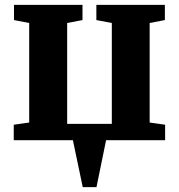

<svg xmlns="http://www.w3.org/2000/svg" viewBox="-20 -576 735 789"><path d="M320 193 279.5 0H36.5V-63.5L100 -72.5V-481.5L37.5 -493.5V-556H319V-493.5L256 -481.5V-67H439.5V-481.5L376 -493.5V-556H657.5V-493.5L595 -481.5V-72.5L658.5 -63.5V0H416L376.5 193Z"/></svg>

Font: Merriweather ExtraBold
Style: Regular
Weight: 800
Version: Version 2.100